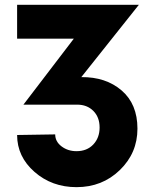

<svg xmlns="http://www.w3.org/2000/svg" viewBox="-20 -770 655 800"><path d="M318.8 -448.7Q420.9 -449.7 486.8 -393.1Q552.7 -336.4 552.7 -233.9Q552.7 -132.3 479.2 -61.3Q405.8 9.8 298.8 9.8Q196.3 9.8 123.8 -53.7Q51.3 -117.2 51.3 -207.5L210 -210Q210 -180.2 236.3 -160.2Q262.7 -140.1 298.8 -140.1Q342.3 -140.1 368.7 -168Q395 -195.8 395 -238.8Q395 -281.7 368.9 -307.9Q342.8 -334 301.3 -334H85H77.6L287.6 -608.9H51.3V-750H558.6Z"/></svg>

Font: Now Alt
Style: Bold
Weight: 700
Designer: Alfredo Marco Pradil
Foundry: Alfredo Marco Pradil
Version: Version 1.002;PS 001.002;hotconv 1.0.88;makeotf.lib2.5.64775